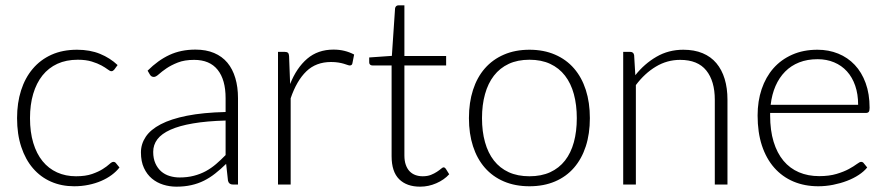

<svg xmlns="http://www.w3.org/2000/svg" viewBox="-20 -692 3328 720"><path d="M408.5 -431Q406 -428.5 403.8 -426.8Q401.5 -425 397.5 -425Q392.5 -425 383.8 -431.8Q375 -438.5 360.5 -446.5Q346 -454.5 324.2 -461.2Q302.5 -468 271.5 -468Q228.5 -468 195.2 -452.8Q162 -437.5 139.2 -409Q116.5 -380.5 104.5 -340Q92.5 -299.5 92.5 -249Q92.5 -196.5 104.8 -156Q117 -115.5 139.5 -87.8Q162 -60 194 -45.5Q226 -31 265 -31Q301 -31 325.2 -39.5Q349.5 -48 365.2 -58Q381 -68 390.2 -76.5Q399.5 -85 405 -85Q411.5 -85 415 -80L428 -64Q416.5 -49 399 -36Q381.5 -23 359.5 -13.5Q337.5 -4 311.8 1.2Q286 6.5 258 6.5Q210.5 6.5 171.2 -10.8Q132 -28 103.8 -60.8Q75.5 -93.5 59.8 -141Q44 -188.5 44 -249Q44 -306 59 -353Q74 -400 102.8 -434Q131.5 -468 173.2 -486.8Q215 -505.5 269 -505.5Q317.5 -505.5 355.2 -490Q393 -474.5 421 -448Z M853.5 0Q838.5 0 835 -14L828 -77.5Q807.5 -57.5 787.2 -41.5Q767 -25.5 745 -14.5Q723 -3.5 697.5 2.2Q672 8 641.5 8Q616 8 592 0.5Q568 -7 549.5 -22.5Q531 -38 519.8 -62.2Q508.5 -86.5 508.5 -120.5Q508.5 -152 526.5 -179Q544.5 -206 582.8 -226Q621 -246 681.2 -258Q741.5 -270 826 -272V-324Q826 -393 796.2 -430.2Q766.5 -467.5 708 -467.5Q672 -467.5 646.8 -457.5Q621.5 -447.5 604 -435.5Q586.5 -423.5 575.5 -413.5Q564.5 -403.5 557 -403.5Q547 -403.5 542 -412.5L533.5 -427Q572.5 -466 615.5 -486Q658.5 -506 713 -506Q753 -506 783 -493.2Q813 -480.5 832.8 -456.8Q852.5 -433 862.5 -399.2Q872.5 -365.5 872.5 -324V0ZM653.5 -26.5Q682.5 -26.5 706.8 -32.8Q731 -39 751.8 -50.2Q772.5 -61.5 790.5 -77Q808.5 -92.5 826 -110.5V-240Q755 -238 703.8 -229.2Q652.5 -220.5 619.2 -205.5Q586 -190.5 570.2 -169.8Q554.5 -149 554.5 -122.5Q554.5 -97.5 562.8 -79.2Q571 -61 584.5 -49.2Q598 -37.5 616 -32Q634 -26.5 653.5 -26.5Z M1022.5 0V-497.5H1047.5Q1056 -497.5 1059.8 -494Q1063.5 -490.5 1064 -482L1068 -377Q1092 -437.5 1132 -471.8Q1172 -506 1230.5 -506Q1253 -506 1272 -501.2Q1291 -496.5 1308 -487.5L1301.5 -454.5Q1300 -446.5 1291.5 -446.5Q1288.5 -446.5 1283 -448.5Q1277.5 -450.5 1269.2 -453Q1261 -455.5 1249 -457.5Q1237 -459.5 1221.5 -459.5Q1165 -459.5 1128.8 -424.5Q1092.5 -389.5 1070 -323.5V0Z M1555.5 8Q1505 8 1476.8 -20Q1448.5 -48 1448.5 -106.5V-446.5H1377Q1371.5 -446.5 1368 -449.5Q1364.5 -452.5 1364.5 -458V-476.5L1449.5 -482.5L1461.5 -660.5Q1462 -665 1465.2 -668.5Q1468.5 -672 1474 -672H1496.5V-482H1653V-446.5H1496.5V-109Q1496.5 -88.5 1501.8 -73.8Q1507 -59 1516.2 -49.5Q1525.5 -40 1538 -35.5Q1550.5 -31 1565 -31Q1583 -31 1596 -36.2Q1609 -41.5 1618.5 -47.8Q1628 -54 1634 -59.2Q1640 -64.5 1643.5 -64.5Q1647.5 -64.5 1651.5 -59.5L1664.5 -38.5Q1645.5 -17.5 1616.2 -4.8Q1587 8 1555.5 8Z M1965.5 -505.5Q2019 -505.5 2061.2 -487.2Q2103.5 -469 2132.5 -435.5Q2161.5 -402 2176.8 -354.8Q2192 -307.5 2192 -249Q2192 -190.5 2176.8 -143.5Q2161.5 -96.5 2132.5 -63Q2103.5 -29.5 2061.2 -11.5Q2019 6.5 1965.5 6.5Q1912 6.5 1869.8 -11.5Q1827.5 -29.5 1798.2 -63Q1769 -96.5 1753.8 -143.5Q1738.5 -190.5 1738.5 -249Q1738.5 -307.5 1753.8 -354.8Q1769 -402 1798.2 -435.5Q1827.5 -469 1869.8 -487.2Q1912 -505.5 1965.5 -505.5ZM1965.5 -31Q2010 -31 2043.2 -46.2Q2076.5 -61.5 2098.8 -90Q2121 -118.5 2132 -158.8Q2143 -199 2143 -249Q2143 -298.5 2132 -339Q2121 -379.5 2098.8 -408.2Q2076.5 -437 2043.2 -452.5Q2010 -468 1965.5 -468Q1921 -468 1887.8 -452.5Q1854.5 -437 1832.2 -408.2Q1810 -379.5 1798.8 -339Q1787.5 -298.5 1787.5 -249Q1787.5 -199 1798.8 -158.8Q1810 -118.5 1832.2 -90Q1854.5 -61.5 1887.8 -46.2Q1921 -31 1965.5 -31Z M2317 0V-497.5H2343Q2356 -497.5 2358 -485L2362.5 -410Q2396.5 -453 2441.8 -479.2Q2487 -505.5 2542.5 -505.5Q2583.5 -505.5 2614.8 -492.5Q2646 -479.5 2666.5 -455Q2687 -430.5 2697.5 -396Q2708 -361.5 2708 -318V0H2660.5V-318Q2660.5 -388 2628.5 -427.8Q2596.5 -467.5 2530.5 -467.5Q2481.5 -467.5 2439.5 -442.2Q2397.5 -417 2364.5 -373V0Z M3045.5 -505.5Q3087.5 -505.5 3123.2 -491Q3159 -476.5 3185.2 -448.8Q3211.5 -421 3226.2 -380.5Q3241 -340 3241 -287.5Q3241 -276.5 3237.8 -272.5Q3234.5 -268.5 3227.5 -268.5H2868V-259Q2868 -203 2881 -160.5Q2894 -118 2918 -89.2Q2942 -60.5 2976 -46Q3010 -31.5 3052 -31.5Q3089.5 -31.5 3117 -39.8Q3144.5 -48 3163.2 -58.2Q3182 -68.5 3193 -76.8Q3204 -85 3209 -85Q3215.5 -85 3219 -80L3232 -64Q3220 -49 3200.2 -36Q3180.5 -23 3156.2 -13.8Q3132 -4.5 3104.2 1Q3076.5 6.5 3048.5 6.5Q2997.5 6.5 2955.5 -11.2Q2913.5 -29 2883.5 -63Q2853.5 -97 2837.2 -146.2Q2821 -195.5 2821 -259Q2821 -312.5 2836.2 -357.8Q2851.5 -403 2880.2 -435.8Q2909 -468.5 2950.8 -487Q2992.5 -505.5 3045.5 -505.5ZM3046 -470Q3007.5 -470 2977 -458Q2946.5 -446 2924.2 -423.5Q2902 -401 2888.2 -369.5Q2874.5 -338 2870 -299H3198Q3198 -339 3187 -370.8Q3176 -402.5 3156 -424.5Q3136 -446.5 3108 -458.2Q3080 -470 3046 -470Z"/></svg>

Font: o
Style: Regular
Weight: 300
Designer: Lukasz Dziedzic
Foundry: Lukasz Dziedzic
Version: Version 1.104; Western+Polish opensource; ttfautohint (v1.8.